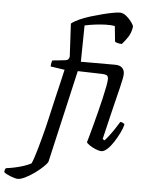

<svg xmlns="http://www.w3.org/2000/svg" viewBox="-227 -850 824 1100"><g transform="rotate(5 185.0 -300.0)"><path d="M-163 168Q-163 160 -160.5 153.5Q-158 147 -156 145Q-132 142 -106 136.5Q-80 131 -55.5 123Q-31 115 -12 105Q-7 95 0.5 73.5Q8 52 16.5 22Q25 -8 34 -41Q43 -74 51 -106.5Q59 -139 65 -166Q71 -191 78.5 -225Q86 -259 94.5 -294.5Q103 -330 110.5 -361.5Q118 -393 123 -416Q128 -439 130 -446L49 -458Q49 -469 51 -479Q53 -489 55 -493L130 -501Q141 -503 146 -507.5Q151 -512 153 -524L143 -713Q160 -727 189 -740Q218 -753 252.5 -763.5Q287 -774 320.5 -782.5Q354 -791 379.5 -795.5Q405 -800 417 -800Q436 -800 454.5 -785Q473 -770 485.5 -752.5Q498 -735 499 -726Q494 -691 478 -666.5Q462 -642 444 -622Q429 -622 419 -625Q409 -628 404 -632L395 -721Q372 -725 341.5 -724Q311 -723 280 -719Q249 -715 222 -709L219 -500H416Q443 -500 456.5 -487Q470 -474 470 -452Q470 -443 466.5 -423.5Q463 -404 455.5 -374Q448 -344 437.5 -301Q427 -258 413 -200.5Q399 -143 382 -70L393 -63Q402 -72 417.5 -92Q433 -112 448.5 -135.5Q464 -159 474 -176Q483 -176 490 -172Q497 -168 499 -163Q494 -142 480.5 -114.5Q467 -87 450 -60.5Q433 -34 414.5 -17Q396 0 381 0Q367 0 347.5 -8Q328 -16 312.5 -26.5Q297 -37 294 -44Q297 -53 304.5 -80Q312 -107 322 -144.5Q332 -182 342.5 -223.5Q353 -265 362 -303.5Q371 -342 376.5 -371.5Q382 -401 382 -414Q382 -429 375 -434.5Q368 -440 350 -441L206 -445L84 87Q78 99 58 118Q38 137 11.5 156Q-15 175 -40.5 187.5Q-66 200 -83 200Q-90 200 -101 197Q-112 194 -125 189Q-138 184 -148 178.5Q-158 173 -163 168Z"/></g></svg>

Font: Texturina 12pt
Style: Italic
Weight: 400
Italic angle: -11°
Designer: Guillermo Torres Carreño
Foundry: Omnibus-Type
Version: Version 1.002